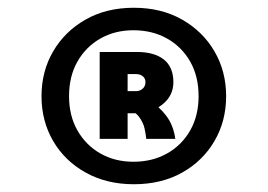

<svg xmlns="http://www.w3.org/2000/svg" viewBox="-20 -762 690 495"><path d="M281 -470V-527H330Q341 -527 348 -533.5Q355 -540 355 -550Q355 -560 348 -565.5Q341 -571 331 -571H281V-628H333Q378 -628 402.5 -608.5Q427 -589 427 -550Q427 -515 398.5 -492.5Q370 -470 332 -470ZM237 -404V-628H309V-404ZM357 -404Q356 -416 352.5 -431.5Q349 -447 337.5 -462Q326 -477 300 -483L363 -505Q391 -487 409 -463Q427 -439 432 -404ZM325 -287Q255 -287 201 -317Q147 -347 117 -398.5Q87 -450 87 -514Q87 -578 117 -629.5Q147 -681 200.5 -711.5Q254 -742 325 -742Q396 -742 449.5 -711.5Q503 -681 533 -629.5Q563 -578 563 -514Q563 -450 533 -398.5Q503 -347 449.5 -317Q396 -287 325 -287ZM324 -345Q373 -345 411 -366.5Q449 -388 470.5 -426Q492 -464 492 -514Q492 -565 470.5 -603Q449 -641 411 -662.5Q373 -684 324 -684Q276 -684 238.5 -662.5Q201 -641 179.5 -603Q158 -565 158 -514Q158 -464 179.5 -426Q201 -388 238.5 -366.5Q276 -345 324 -345Z"/></svg>

Font: Azeret Mono ExtraBold
Style: Regular
Weight: 800
Designer: Martin Vácha
Foundry: Displaay
Version: Version 1.002